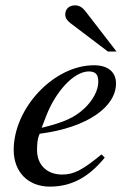

<svg xmlns="http://www.w3.org/2000/svg" viewBox="-20 -684 484 715"><path d="M358 -109C286 -50 255 -34 211 -34C155 -34 118 -70 118 -125C118 -140 118 -166 128 -186C307 -209 412 -287 412 -373C412 -415 383 -441 330 -441C180 -441 31 -281 31 -126C31 -43 85 11 166 11C249 11 313 -27 370 -97ZM152 -252C186 -341 254 -418 311 -418C339 -418 346 -403 346 -379C346 -348 327 -312 296 -282C259 -247 221 -229 135 -208ZM414 -492 299 -641C286 -658 274 -664 259 -664C239 -664 223 -652 223 -630C223 -618 229 -608 242 -598L382 -492Z"/></svg>

Font: STIXGeneral
Style: Italic
Weight: 400
Italic angle: -16.33°
Designer: MicroPress Inc., with final additions and corrections provided by Coen Hoffman, Elsevier (retired)
Version: Version 1.1.0